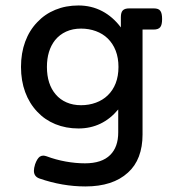

<svg xmlns="http://www.w3.org/2000/svg" viewBox="-20 -482 640 705"><path d="M503.4 12.2Q503.4 57.1 490 92.5Q476.6 127.9 449.7 151.9Q394.5 202.6 293.5 202.6Q209 202.6 124.5 173.3Q104.5 166 104.5 145Q104.5 135.3 108.9 121.1Q116.2 100.6 126 93.3Q132.3 89.4 138.7 89.4Q143.6 89.4 150.9 91.8Q184.6 104.5 221.2 111.1Q257.8 117.7 292 117.7Q354 117.7 384.8 86.9Q414.1 57.6 414.1 4.4V-80.1Q356 -10.3 268.1 -10.3Q222.2 -10.3 183.3 -26.1Q144.5 -42 116.7 -71.8Q87.9 -102.1 72.5 -143.8Q57.1 -185.5 57.1 -236.3Q57.1 -287.1 72.5 -328.9Q87.9 -370.6 116.7 -400.4Q144.5 -430.2 183.1 -446Q221.7 -461.9 268.1 -461.9Q315.4 -461.9 355 -441.2Q394.5 -420.4 423.8 -381.3V-418.9Q423.8 -436.5 430.9 -443.8Q438 -451.2 454.6 -451.2H544.4Q563 -451.2 568.8 -441.9Q575.2 -433.6 575.2 -412.1Q575.2 -390.6 568.4 -382.3Q561.5 -373.5 544.4 -373.5H503.4ZM375.5 -340.8Q357.4 -358.4 332 -367.7Q306.6 -377 277.8 -377Q247.1 -377 222.9 -366Q198.7 -355 182.1 -334.5Q152.3 -296.4 152.3 -236.3Q152.3 -172.9 184.6 -135.3Q200.7 -116.2 224.4 -106Q248 -95.7 277.8 -95.7Q306.6 -95.7 332 -105Q357.4 -114.3 375.5 -131.8Q394.5 -149.9 404.8 -176.3Q415 -202.6 415 -236.3Q415 -269.5 404.8 -295.9Q394.5 -322.3 375.5 -340.8Z"/></svg>

Font: Courier Prime Medium
Style: Regular
Weight: 500
Designer: Alan Dague-Greene
Foundry: Quote-Unquote Apps
Version: Version 1.202